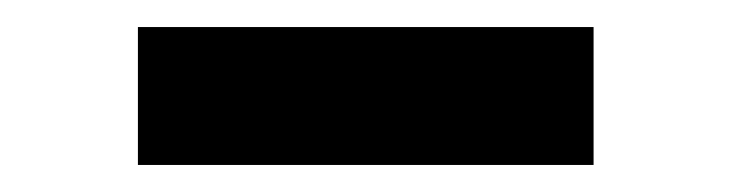

<svg xmlns="http://www.w3.org/2000/svg" viewBox="-20 -713 540 142"><path d="M82 -591V-693H419V-591Z"/></svg>

Font: Cantarell
Style: Bold
Weight: 700
Designer: Dave Crossland, Nikolaus Waxweiler, Florian Fecher, Jacques Le Bailly, Eben Sorkin, Alexei Vanyashin, Alexios Zavras, Em
Version: Version 0.303